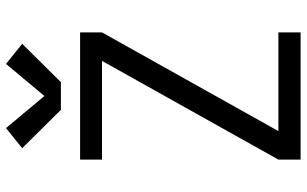

<svg xmlns="http://www.w3.org/2000/svg" viewBox="-211 -811 1022 640"><g transform="rotate(-90 300.0 -491.0)"><path d="M88 0V-74L417 -662H88V-735H512V-662L183 -74H512V0ZM346 -799H254L126 -928L193 -982L300 -854L407 -982L474 -928Z"/></g></svg>

Font: Iosevka Mono
Style: Regular
Weight: 400
Designer: Belleve Invis
Foundry: Belleve Invis
Version: Version 11.1.1